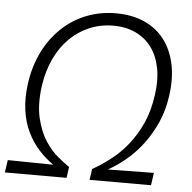

<svg xmlns="http://www.w3.org/2000/svg" viewBox="-59 -803 858 856"><g transform="rotate(5 370.0 -375.0)"><path d="M2 -56 206 -53Q171 -77 140.5 -110.5Q110 -144 89 -187.5Q68 -231 60.5 -285Q53 -339 62 -405Q73 -483 104.5 -546.5Q136 -610 184 -655.5Q232 -701 293.5 -725.5Q355 -750 426 -750Q498 -750 553 -725.5Q608 -701 643 -655.5Q678 -610 691.5 -546.5Q705 -483 694 -405Q685 -339 661 -285Q637 -231 604.5 -187.5Q572 -144 532.5 -110.5Q493 -77 450 -53L656 -56L648 0H373L380 -49Q419 -71 459.5 -102Q500 -133 534.5 -175.5Q569 -218 594.5 -273.5Q620 -329 630 -402Q640 -468 629.5 -522Q619 -576 591.5 -614Q564 -652 520 -673Q476 -694 419 -694Q362 -694 312.5 -673Q263 -652 224.5 -614Q186 -576 160.5 -522Q135 -468 125 -402Q113 -316 127.5 -255Q142 -194 169 -153Q196 -112 226.5 -87.5Q257 -63 277 -49L270 0H-6Z"/></g></svg>

Font: Plata Sans Light
Style: Italic
Weight: 300
Italic angle: -8°
Designer: Pablo Impallari, Andres Torresi, & Cristiano Sobral
Foundry: Pablo Impallari, Andres Torresi, & Cristiano Sobral
Version: Version 1.00;December 28, 2019;FontCreator 12.0.0.2547 64-bi